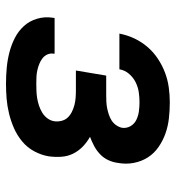

<svg xmlns="http://www.w3.org/2000/svg" viewBox="7 -585 586 640"><g transform="rotate(90 300.0 -265.0)"><path d="M259 8Q232 8 205.5 5.5Q179 3 154 -3.5Q129 -10 106.5 -21.5Q84 -33 67 -51.5Q50 -70 42.5 -95.5Q35 -121 39 -147Q39 -149 39.5 -150.5Q40 -152 40 -154H159Q159 -153 159 -152.5Q159 -152 159 -151Q157 -140 161.5 -130Q166 -120 174.5 -113.5Q183 -107 193 -103Q203 -99 214 -96.5Q225 -94 236.5 -93.5Q248 -93 259 -93Q271 -93 283.5 -93.5Q296 -94 308 -96Q320 -98 332 -102Q344 -106 355 -112.5Q366 -119 374 -129.5Q382 -140 384 -152Q386 -164 383 -176.5Q380 -189 372 -197.5Q364 -206 353 -211.5Q342 -217 330.5 -220Q319 -223 306.5 -224Q294 -225 281 -225H215L232 -326H298Q308 -326 319 -326.5Q330 -327 340 -329Q350 -331 361 -334.5Q372 -338 381.5 -344Q391 -350 397.5 -359.5Q404 -369 406 -379Q408 -394 400.5 -407Q393 -420 379.5 -426.5Q366 -433 351 -435Q336 -437 321 -437Q304 -437 287 -434.5Q270 -432 254 -424Q238 -416 226 -402Q214 -388 211 -370H92Q97 -396 108 -419.5Q119 -443 136 -463Q153 -483 175.5 -498Q198 -513 222 -522Q246 -531 271 -534.5Q296 -538 321 -538Q348 -538 374.5 -535Q401 -532 425 -523.5Q449 -515 470 -500.5Q491 -486 504.5 -465Q518 -444 523 -418Q528 -392 523 -365Q521 -349 514 -333.5Q507 -318 494.5 -306Q482 -294 467 -286Q452 -278 436 -272Q454 -262 468.5 -248Q483 -234 492 -216Q501 -198 502.5 -177Q504 -156 501 -134Q497 -110 484.5 -86.5Q472 -63 451.5 -46Q431 -29 407 -18.5Q383 -8 358 -2Q333 4 308.5 6Q284 8 259 8Z"/></g></svg>

Font: Iosevka Curly Extended
Style: Bold Italic
Weight: 700
Width: 7
Italic angle: -9°
Monospace: yes
Designer: Belleve Invis
Foundry: Belleve Invis
Version: Version 11.1.0; ttfautohint (v1.8.3)